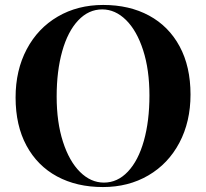

<svg xmlns="http://www.w3.org/2000/svg" viewBox="-20 -742 833 776"><path d="M750 -360Q750 -250 705 -165Q660 -80 579.5 -33Q499 14 396 14Q290 14 210.5 -29Q131 -72 87 -153.5Q43 -235 43 -348Q43 -458 88 -543Q133 -628 213.5 -675Q294 -722 397 -722Q503 -722 582.5 -679Q662 -636 706 -554.5Q750 -473 750 -360ZM209 -352Q209 -248 234.5 -169Q260 -90 303.5 -47Q347 -4 400 -4Q455 -4 497 -48.5Q539 -93 561.5 -173Q584 -253 584 -356Q584 -460 558.5 -539Q533 -618 489.5 -661Q446 -704 393 -704Q338 -704 296 -659.5Q254 -615 231.5 -535Q209 -455 209 -352Z"/></svg>

Font: Playfair Display SC
Style: Bold
Weight: 700
Designer: Claus Eggers Sørensen
Foundry: Claus Eggers Sørensen
Version: Version 1.200; ttfautohint (v1.6)